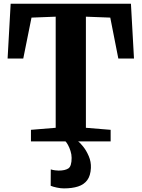

<svg xmlns="http://www.w3.org/2000/svg" viewBox="-20 -763 764 1036"><path d="M280.5 -73.5V-673L150 -668L105.5 -447H21L37.5 -743H686.5L703 -447H618.5L575 -668L443.5 -673V-73.5L577 -62.5V0H147V-62.5ZM325 253.5Q307.5 253.5 287 249.2Q266.5 245 253.5 239.5L254 151Q264.5 154.5 277.2 156Q290 157.5 296 157.5Q330.5 157.5 348.5 146Q366.5 134.5 366.5 89Q366.5 70.5 360.5 51.8Q354.5 33 346.8 19Q339 5 333.5 0H381.5H401.5Q412.5 7.5 429.2 28.5Q446 49.5 459 79.8Q472 110 470.5 143.5Q468.5 185 450.8 209Q433 233 401.2 243.2Q369.5 253.5 325 253.5Z"/></svg>

Font: Merriweather 20pt ExtraBold
Style: Regular
Weight: 800
Version: Version 2.100